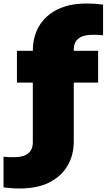

<svg xmlns="http://www.w3.org/2000/svg" viewBox="-71 -838 604 1088"><path d="M44 230Q15 230 -5.5 228.5Q-26 227 -51 224V50Q-36 51.5 -23 52.2Q-10 53 4 53Q62.5 53 88.8 31.2Q115 9.5 115 -31V-370H25V-550H115Q115 -631 151.2 -691.2Q187.5 -751.5 255.5 -784.8Q323.5 -818 418 -818Q447.5 -818 468 -816.5Q488.5 -815 513 -812V-638Q498 -639.5 485.2 -640.2Q472.5 -641 458 -641Q399.5 -641 373.2 -619.2Q347 -597.5 347 -557V-550H485V-370H347V-38Q347 43 310.5 103.2Q274 163.5 206.2 196.8Q138.5 230 44 230Z"/></svg>

Font: Encode Sans Expanded Black
Style: Regular
Weight: 900
Width: 7
Designer: Multiple Designers
Foundry: Impallari Type
Version: Version 3.000; ttfautohint (v1.8.3) -l 8 -r 50 -G 200 -x 14 